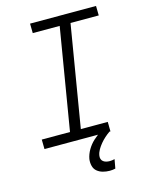

<svg xmlns="http://www.w3.org/2000/svg" viewBox="-138 -821 876 1130"><g transform="rotate(-15 300.0 -256.0)"><path d="M451 0H49L48 -58H220L323 -677H159L158 -735H560L561 -677H389L286 -58H450ZM387 223Q366 223 346 217.5Q326 212 311 199.5Q296 187 291 166.5Q286 146 289 125Q294 97 309.5 70.5Q325 44 347.5 23Q370 2 396.5 -14Q423 -30 451 -40L445 0Q429 11 414 24.5Q399 38 386.5 53Q374 68 364 85Q354 102 351 120Q349 131 352 141Q355 151 363 157Q371 163 381 165.5Q391 168 402 168Q409 168 416.5 167Q424 166 432 164L422 219Q414 221 405 222Q396 223 387 223Z"/></g></svg>

Font: Iosevka Light Extended
Style: Italic
Weight: 300
Width: 7
Italic angle: -9°
Monospace: yes
Designer: Belleve Invis
Foundry: Belleve Invis
Version: Version 32.5.0; ttfautohint (v1.8.4)